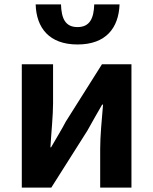

<svg xmlns="http://www.w3.org/2000/svg" viewBox="-20 -852 696 872"><path d="M79 0H213L377 -259C395 -292 425 -344 444 -377H448C442 -307 435 -233 435 -176V0H577V-560H443L279 -300C262 -267 231 -216 212 -183H209C213 -252 221 -327 221 -383V-560H79ZM332 -650C462 -650 519 -726 523 -832H408C406 -769 388 -729 332 -729C276 -729 259 -769 257 -832H142C145 -726 203 -650 332 -650Z"/></svg>

Font: Source Han Sans CN
Style: Bold
Weight: 700
Designer: Ryoko NISHIZUKA 西塚涼子 (kana, bopomofo & ideographs); Paul D. Hunt (Latin, Greek & Cyrillic); Sandoll Communications 산돌커뮤니
Foundry: Adobe
Version: Version 2.001;hotconv 1.0.107;makeotfexe 2.5.65593